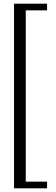

<svg xmlns="http://www.w3.org/2000/svg" viewBox="-20 -820 305 1040"><path d="M56 200V-800H235V-764H119.5V164H235V200Z"/></svg>

Font: Big Shoulders Stencil Text Thin Light
Style: Regular
Weight: 300
Version: Version 2.001